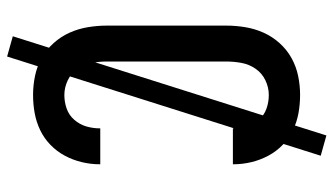

<svg xmlns="http://www.w3.org/2000/svg" viewBox="-219 -638 938 540"><g transform="rotate(90 250.0 -368.0)"><path d="M247 8Q220 8 193.5 2.5Q167 -3 143.5 -16Q120 -29 101.5 -49.5Q83 -70 72 -94.5Q61 -119 56.5 -146Q52 -173 52 -200V-535Q52 -562 56.5 -589Q61 -616 72 -640.5Q83 -665 101.5 -685.5Q120 -706 143.5 -719Q167 -732 193.5 -737.5Q220 -743 247 -743Q273 -743 298 -738.5Q323 -734 346 -723Q369 -712 387.5 -694Q406 -676 418 -653.5Q430 -631 436 -606Q442 -581 442 -556V-554H341V-555Q341 -575 335.5 -593.5Q330 -612 317 -627Q304 -642 285.5 -648.5Q267 -655 247 -655Q226 -655 206 -645.5Q186 -636 173.5 -618Q161 -600 157 -578.5Q153 -557 153 -535V-200Q153 -178 157 -156.5Q161 -135 173.5 -117Q186 -99 206 -89.5Q226 -80 247 -80Q267 -80 285.5 -86.5Q304 -93 317 -108Q330 -123 335.5 -141.5Q341 -160 341 -180V-181H442V-179Q442 -154 436 -129Q430 -104 418 -81.5Q406 -59 387.5 -41Q369 -23 346 -12Q323 -1 298 3.5Q273 8 247 8ZM139 81 82 65 361 -817 418 -801Z"/></g></svg>

Font: Iosevka SS18 Semibold
Style: Regular
Weight: 600
Monospace: yes
Designer: Belleve Invis
Foundry: Belleve Invis
Version: Version 25.1.1; ttfautohint (v1.8.4)